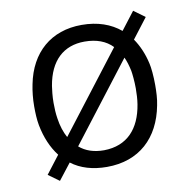

<svg xmlns="http://www.w3.org/2000/svg" viewBox="-67 -598 689 692"><g transform="rotate(-10 277.0 -252.0)"><path d="M449 -428 505 -501 464 -531 414 -466C378 -496 331 -513 272 -513C160 -513 83 -446 61 -333C56 -309 53 -281 53 -253C53 -230 54 -205 58 -184C67 -137 84 -98 108 -67L58 -2L98 27L144 -32C178 -6 222 7 274 7C392 7 468 -64 490 -180C495 -203 496 -230 496 -254C496 -285 493 -318 489 -334C481 -370 467 -402 449 -428ZM128 -196C125 -214 124 -234 124 -254C124 -278 127 -302 129 -315C144 -405 195 -452 272 -452C316 -452 350 -439 374 -414L151 -124C140 -144 132 -168 128 -196ZM421 -196C407 -109 359 -55 274 -54C237 -54 207 -64 184 -84L404 -370C411 -355 416 -338 420 -319C422 -308 425 -280 425 -254C425 -236 424 -214 421 -196Z"/></g></svg>

Font: Arthouse Owned
Style: Regular
Weight: 400
Designer: Jeremy Tribby
Foundry: Tribby Type
Version: Version 1.000;PS 001.000;hotconv 1.0.88;makeotf.lib2.5.64775